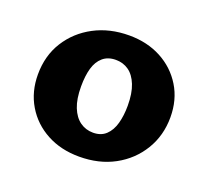

<svg xmlns="http://www.w3.org/2000/svg" viewBox="-87 -543 717 662"><g transform="rotate(20 272.0 -212.0)"><path d="M262 14Q195 14 143 -14Q91 -42 61.5 -91.5Q32 -141 32 -204Q32 -273 65 -325.5Q98 -378 154.5 -408Q211 -438 283 -438Q349 -438 400.5 -410.5Q452 -383 482 -334Q512 -285 512 -221Q512 -154 479.5 -100.5Q447 -47 391 -16.5Q335 14 262 14ZM279 -80Q308 -80 326 -97Q344 -114 352 -143Q360 -172 360 -208Q360 -254 348 -284Q336 -314 315.5 -328.5Q295 -343 268 -343Q239 -343 220.5 -327Q202 -311 194 -283Q186 -255 186 -216Q186 -170 198 -140Q210 -110 231 -95Q252 -80 279 -80Z"/></g></svg>

Font: Ysabeau ExtraBold
Style: Regular
Weight: 800
Designer: Christian Thalmann (Catharsis Fonts)
Version: Version 2.002